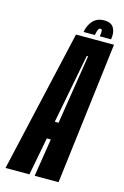

<svg xmlns="http://www.w3.org/2000/svg" viewBox="-163 -827 571 881"><g transform="rotate(15 123.0 -386.0)"><path d="M-43.5 0 110.5 -675H291L208.5 0H95L123.5 -180H104.5L70 0ZM120 -263.5H138L190 -593H183.5ZM219.5 -771.5Q253 -771.5 265.2 -750Q277.5 -728.5 271.5 -695.5H218Q221.5 -715.5 220 -722.8Q218.5 -730 212.5 -730Q206 -730 202 -722.2Q198 -714.5 194.5 -695.5H141Q146.5 -728.5 166.2 -750Q186 -771.5 219.5 -771.5Z"/></g></svg>

Font: Anybody UltraCondensed SemiBold
Style: Italic
Weight: 600
Width: 1
Italic angle: -10°
Designer: Tyler Finck
Foundry: Etcetera Type Company
Version: Version 1.010; ttfautohint (v1.8.3) -l 8 -r 50 -G 200 -x 14 